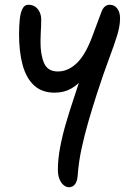

<svg xmlns="http://www.w3.org/2000/svg" viewBox="-20 -522 561 806"><path d="M269 264Q258 264 247 255Q236 246 229.5 229.5Q223 213 223 191Q223 146 232.5 96Q242 46 257 -5Q272 -56 288 -104Q304 -152 317 -192Q330 -232 335 -262L371 -251Q352 -221 330 -194Q308 -167 278.5 -150Q249 -133 209 -133Q156 -133 123 -163.5Q90 -194 75 -249Q60 -304 60 -378Q60 -413 63 -441Q66 -469 74.5 -485.5Q83 -502 98 -502Q117 -502 129 -493Q141 -484 147 -470Q153 -456 153 -440Q153 -428 152.5 -413.5Q152 -399 151 -382Q150 -365 150 -346Q150 -292 165 -257Q180 -222 223 -222Q267 -222 304.5 -259Q342 -296 373 -384Q395 -443 406 -472.5Q417 -502 441 -502Q460 -502 472 -486.5Q484 -471 484 -445Q484 -413 471.5 -372.5Q459 -332 437 -273.5Q415 -215 387 -129Q369 -73 352 -15Q335 43 322.5 101Q310 159 306 216Q304 240 294.5 252Q285 264 269 264Z"/></svg>

Font: Shantell Sans
Style: Regular
Weight: 400
Designer: Stephen Nixon, Anya Danilova, Shantell Martin
Foundry: Arrow Type
Version: Version 1.008;[ac192a2d6]